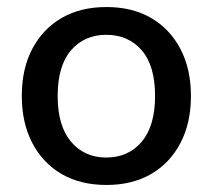

<svg xmlns="http://www.w3.org/2000/svg" viewBox="-20 -517 605 546"><path d="M283 9Q209 9 155.5 -22Q102 -53 72 -110Q42 -167 42 -244Q42 -322 72 -378.5Q102 -435 155.5 -466Q209 -497 283 -497Q356 -497 409.5 -466Q463 -435 493 -378Q523 -321 523 -244Q523 -167 493 -110Q463 -53 409.5 -22Q356 9 283 9ZM282 -69Q345 -69 383 -114Q421 -159 421 -244Q421 -330 383 -374Q345 -418 282 -418Q220 -418 182 -374Q144 -330 144 -244Q144 -159 182 -114Q220 -69 282 -69Z"/></svg>

Font: Nunito Sans 12pt SemiBold
Style: Regular
Weight: 600
Designer: Vernon Adams
Foundry: Vernon Adams
Version: Version 3.101;gftools[0.9.27]